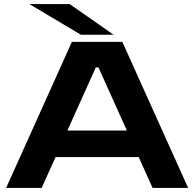

<svg xmlns="http://www.w3.org/2000/svg" viewBox="-20 -920 951 940"><path d="M10 0 332 -715H579L901 0H727L659 -151H252L184 0ZM310 -281H601L462 -590H449ZM376 -750 124 -900H321L536 -750Z"/></svg>

Font: Zen Dots
Style: Regular
Weight: 400
Designer: Yoshimichi Ohira
Foundry: A-1 Corp ZenFonts
Version: Version 1.000; ttfautohint (v1.8.3)